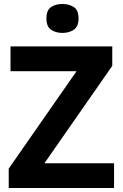

<svg xmlns="http://www.w3.org/2000/svg" viewBox="-20 -948 619 968"><path d="M555 0H24V-98L366 -589H33V-714H546V-616L204 -125H555ZM295 -928Q328 -928 352 -912.5Q376 -897 376 -855Q376 -814 352 -798Q328 -782 295 -782Q261 -782 237.5 -798Q214 -814 214 -855Q214 -897 237.5 -912.5Q261 -928 295 -928Z"/></svg>

Font: Noto Sans New Tai Lue
Style: Regular
Weight: 400
Designer: Monotype Design Team
Foundry: Monotype Imaging Inc.
Version: Version 2.003